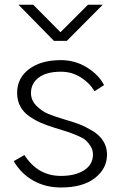

<svg xmlns="http://www.w3.org/2000/svg" viewBox="-20 -789 519 826"><path d="M39.1 -95.7 85 -122.1Q142.6 -32.2 242.2 -32.2Q303.7 -32.2 341.8 -56.6Q379.9 -81.1 379.9 -124Q379.9 -143.6 370.6 -158.7Q361.3 -173.8 350.6 -184.1Q339.8 -194.3 313 -205.6Q286.1 -216.8 270 -222.2Q253.9 -227.5 214.8 -239.3Q180.7 -250 156.7 -260.3Q132.8 -270.5 106.9 -288.1Q81.1 -305.7 67.4 -331.1Q53.7 -356.4 53.7 -389.6Q53.7 -453.1 105 -491.7Q156.2 -530.3 242.2 -530.3Q303.7 -530.3 354.5 -498.5Q405.3 -466.8 427.7 -422.9L386.7 -396.5Q366.2 -431.6 327.6 -456.1Q289.1 -480.5 242.2 -480.5Q180.7 -480.5 147 -455.6Q113.3 -430.7 113.3 -388.7Q113.3 -357.4 136.7 -334Q160.2 -310.5 187 -299.3Q213.9 -288.1 256.8 -275.4Q294.9 -264.6 321.3 -254.4Q347.7 -244.1 377.9 -226.1Q408.2 -208 424.3 -182.1Q440.4 -156.2 440.4 -124Q440.4 -63.5 388.2 -22.9Q335.9 17.6 242.2 17.6Q175.8 17.6 123 -12.2Q70.3 -42 39.1 -95.7ZM59.6 -768.6H123L240.2 -650.4L358.4 -768.6H421.9L267.6 -613.3H211.9Z"/></svg>

Font: Gothic A1 Light
Style: Regular
Weight: 300
Version: Version 2.50